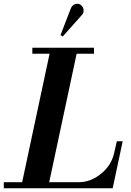

<svg xmlns="http://www.w3.org/2000/svg" viewBox="-50 -1002 699 1022"><path d="M-29.8 0V-32.2H67.9L213.9 -715.8H122.1V-748H450.2V-715.8H357.9L211.9 -32.2H369.1Q432.6 -32.2 487.3 -76.7Q542 -121.1 557.1 -185.1L571.8 -250H603L549.8 0ZM272 -814.9 328.1 -960Q337.4 -978 354.5 -981.2Q371.6 -984.4 381.8 -974.1Q393.1 -964.8 394.8 -950.4Q396.5 -936 388.2 -924.8L284.2 -808.1Z"/></svg>

Font: Fin Serif Display
Style: Italic
Weight: 400
Italic angle: -12°
Designer: J. Blake Harris
Version: Version 1.006;FEAKit 1.0